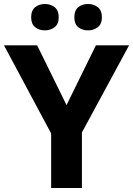

<svg xmlns="http://www.w3.org/2000/svg" viewBox="-20 -941 666 961"><path d="M313 -415 460 -714H626L390 -278V0H236V-273L0 -714H166ZM136 -854Q136 -889 156 -905Q176 -921 205 -921Q233 -921 253.5 -905Q274 -889 274 -854Q274 -821 253.5 -805Q233 -789 205 -789Q176 -789 156 -805Q136 -821 136 -854ZM352 -854Q352 -889 371.5 -905Q391 -921 421 -921Q449 -921 469.5 -905Q490 -889 490 -854Q490 -821 469.5 -805Q449 -789 421 -789Q391 -789 371.5 -805Q352 -821 352 -854Z"/></svg>

Font: Noto Sans Khmer
Style: Bold
Weight: 700
Version: Version 2.003